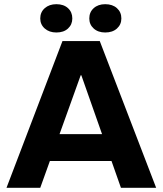

<svg xmlns="http://www.w3.org/2000/svg" viewBox="-20 -896 776 916"><path d="M11 0 278 -700H456L725 0H557L368 -537H365L172 0ZM196 -128V-256H536V-128ZM249 -741Q215 -741 193.5 -760Q172 -779 172 -808Q172 -838 193.5 -857Q215 -876 249 -876Q284 -876 304.5 -857Q325 -838 325 -808Q325 -779 304.5 -760Q284 -741 249 -741ZM482 -741Q448 -741 427 -760Q406 -779 406 -808Q406 -838 427 -857Q448 -876 482 -876Q517 -876 538 -857Q559 -838 559 -808Q559 -779 538 -760Q517 -741 482 -741Z"/></svg>

Font: REM SemiBold
Style: Regular
Weight: 600
Designer: Octavio Pardo
Foundry: Ashler Design
Version: Version 1.005;gftools[0.9.28]